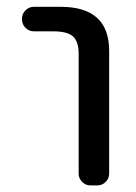

<svg xmlns="http://www.w3.org/2000/svg" viewBox="-20 -567 401 566"><path d="M80.1 -474.6Q65.4 -474.6 55.2 -484.9Q44.9 -495.1 44.9 -509.8V-511.7Q44.9 -526.4 55.2 -536.6Q65.4 -546.9 80.1 -546.9H159.2Q301.8 -546.9 301.8 -417V-54.7Q301.8 -41 291.5 -30.8Q281.2 -20.5 267.6 -20.5H246.1Q232.4 -20.5 222.2 -30.8Q211.9 -41 211.9 -54.7V-407.2Q211.9 -444.3 195.3 -459.5Q178.7 -474.6 137.7 -474.6Z"/></svg>

Font: Gen Jyuu GothicL Regular
Style: Regular
Weight: 400
Designer: [Source Han Sans]
Ryoko NISHIZUKA  (kana & ideographs); Paul D. Hunt (Latin, Greek & Cyrillic); Wenlong ZHANG  (bopomofo
Version: Version 1.002.20150607